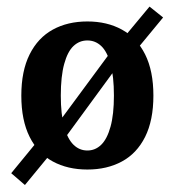

<svg xmlns="http://www.w3.org/2000/svg" viewBox="-20 -492 519 570"><path d="M43.3 -208.1Q43.3 -281.4 68 -330.6Q92.6 -379.8 136.8 -404.1Q180.9 -428.3 239.4 -428.3Q297.8 -428.3 341.9 -404.1Q386.1 -379.8 410.8 -330.6Q435.4 -281.4 435.4 -208.1Q435.4 -134.9 410.8 -85.6Q386.1 -36.4 341.9 -12.6Q297.8 11.3 239.4 11.3Q180.9 11.3 136.8 -12.6Q92.6 -36.4 68 -85.6Q43.3 -134.9 43.3 -208.1ZM318.2 -208.1Q318.2 -265.5 308.1 -302.2Q298.1 -338.9 280.5 -355.4Q263 -371.9 239.4 -371.9Q215.7 -371.9 198.2 -355.4Q180.6 -338.9 170.6 -302.2Q160.5 -265.5 160.5 -208.1Q160.5 -152 170.6 -115.8Q180.6 -79.5 198.2 -62.3Q215.7 -45.2 239.4 -45.2Q263 -45.2 280.5 -62.3Q298.1 -79.5 308.1 -115.8Q318.2 -152 318.2 -208.1ZM115.1 -75.6 330.6 -367.5 357.7 -334.8 143 -41.6ZM13.3 22.2 97.7 -80.7 135.6 -42 54 57.2ZM336.5 -367.3 423.9 -472.4 464.2 -440.1 373.2 -329.8Z"/></svg>

Font: Playfair Micro SmCond SmLight
Style: Regular
Weight: 360
Width: 4
Designer: Claus Eggers Sørensen
Foundry: Claus Eggers Sørensen
Version: Version 2.100;Glyphs 3.2 (3219)